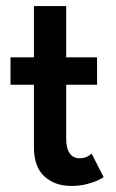

<svg xmlns="http://www.w3.org/2000/svg" viewBox="-20 -599 381 631"><path d="M14.5 -410.5H91.5V-579H197.5V-410.5H299V-320.5H197.5V-145Q197.5 -112 208.8 -95.5Q220 -79 241 -79Q258.5 -79 268.8 -85.5Q279 -92 281 -94.5L320.5 -17Q317.5 -14 303 -7Q288.5 0 265.5 6Q242.5 12 213 12Q161 12 126.2 -19Q91.5 -50 91.5 -116V-320.5H14.5Z"/></svg>

Font: League Spartan Medium
Style: Regular
Weight: 500
Foundry: The League of Moveable Type
Version: Version 2.002